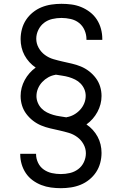

<svg xmlns="http://www.w3.org/2000/svg" viewBox="-20 -843 640 1006"><path d="M299 143Q273 143 247 139.5Q221 136 196.5 126.5Q172 117 151 101.5Q130 86 115.5 64.5Q101 43 93.5 17.5Q86 -8 86 -34Q86 -35 86 -35.5Q86 -36 86 -37H169Q169 -36 169 -36Q169 -36 169 -35Q169 -12 179.5 10Q190 32 209.5 45.5Q229 59 252 64Q275 69 299 69Q323 69 346.5 63.5Q370 58 389.5 43.5Q409 29 419.5 6.5Q430 -16 430 -40Q430 -65 417.5 -87.5Q405 -110 384.5 -125Q364 -140 340 -147Q316 -154 291.5 -159.5Q267 -165 243 -170.5Q219 -176 196 -185.5Q173 -195 153 -210.5Q133 -226 118 -246Q103 -266 95.5 -290Q88 -314 88 -340Q88 -362 93.5 -383Q99 -404 109.5 -423.5Q120 -443 134.5 -459.5Q149 -476 167 -489Q149 -501 134 -517.5Q119 -534 108.5 -553.5Q98 -573 93 -594.5Q88 -616 88 -638Q88 -665 95 -691Q102 -717 116.5 -739Q131 -761 152 -778Q173 -795 197.5 -805Q222 -815 248.5 -819Q275 -823 302 -823Q329 -823 355 -819.5Q381 -816 405.5 -806Q430 -796 451.5 -779.5Q473 -763 487.5 -740.5Q502 -718 509 -692Q516 -666 516 -640Q516 -638 516 -636.5Q516 -635 516 -634H433Q433 -635 433 -636Q433 -637 433 -638Q433 -662 423 -685Q413 -708 394 -723Q375 -738 350.5 -743.5Q326 -749 302 -749Q278 -749 254 -743.5Q230 -738 211 -723.5Q192 -709 181 -686.5Q170 -664 170 -640Q170 -615 182.5 -592.5Q195 -570 215.5 -555Q236 -540 260 -533Q284 -526 308.5 -520.5Q333 -515 357 -509.5Q381 -504 404 -494.5Q427 -485 447 -469.5Q467 -454 482 -434Q497 -414 504.5 -390Q512 -366 512 -340Q512 -318 506.5 -297Q501 -276 490.5 -256.5Q480 -237 465.5 -220.5Q451 -204 433 -191Q451 -179 466 -162.5Q481 -146 491.5 -126.5Q502 -107 507 -85.5Q512 -64 512 -42Q512 -15 505 11Q498 37 483.5 59Q469 81 448 98Q427 115 402.5 125Q378 135 351.5 139Q325 143 299 143ZM329 -228V-229Q349 -232 367 -242Q385 -252 399 -267Q413 -282 421 -301Q429 -320 429 -341Q429 -341 429 -341Q429 -341 429 -341Q429 -359 422 -375.5Q415 -392 402.5 -405Q390 -418 374 -426Q358 -434 341 -439Q324 -444 306 -446.5Q288 -449 271 -452V-451Q251 -448 233 -438Q215 -428 201 -413Q187 -398 179 -379Q171 -360 171 -339Q171 -322 178 -305Q185 -288 197.5 -275Q210 -262 226 -254Q242 -246 259 -241Q276 -236 294 -233.5Q312 -231 329 -228Z"/></svg>

Font: Iosevka Curly Extended
Style: Regular
Weight: 400
Width: 7
Monospace: yes
Designer: Belleve Invis
Foundry: Belleve Invis
Version: Version 11.1.0; ttfautohint (v1.8.3)